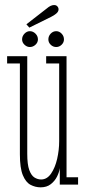

<svg xmlns="http://www.w3.org/2000/svg" viewBox="-20 -752 349 782"><path d="M145.5 11Q124 11 104.5 0.8Q85 -9.5 73 -38.5Q61 -67.5 61 -123.5V-493.5H9V-523H91V-125.5Q91 -82 99.2 -59.5Q107.5 -37 120.5 -29Q133.5 -21 147.5 -21Q171.5 -21 188 -45Q204.5 -69 212.8 -105Q221 -141 221 -177.5V-493.5H168V-523H251V-30H298V0H223.5V-67.5Q221.5 -51.5 212.5 -33.2Q203.5 -15 187 -2Q170.5 11 145.5 11ZM209 -560.5Q196 -560.5 186.5 -569.8Q177 -579 177 -591.5Q177 -605 186.5 -615Q196 -625 209 -625Q221.5 -625 231 -615Q240.5 -605 240.5 -591.5Q240.5 -579 231 -569.8Q221.5 -560.5 209 -560.5ZM101.5 -560.5Q89.5 -560.5 79.8 -569.8Q70 -579 70 -591.5Q70 -605 79.8 -615Q89.5 -625 101.5 -625Q114.5 -625 124.5 -615Q134.5 -605 134.5 -591.5Q134.5 -579 124.5 -569.8Q114.5 -560.5 101.5 -560.5ZM99.5 -639.5 87.5 -653 170.5 -717.5Q186.5 -731.5 200.5 -731.5Q211.5 -731.5 216.5 -722Q218.5 -718.5 218.5 -714Q218.5 -704.5 208.8 -696.5Q199 -688.5 187.5 -683Z"/></svg>

Font: Imbue 10pt Thin
Style: Regular
Weight: 100
Designer: Tyler Finck
Foundry: Etcetera Type Company
Version: Version 1.102; ttfautohint (v1.8.3)